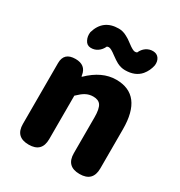

<svg xmlns="http://www.w3.org/2000/svg" viewBox="-195 -983 1048 1118"><g transform="rotate(30 329.0 -424.0)"><path d="M161 0Q72 0 72 -88V-284V-497Q72 -569 149 -569Q218 -569 228 -506L229 -498H233Q320 -583 415 -583Q592 -583 592 -352V-89Q592 0 503 0Q414 0 414 -89V-330Q414 -387 398 -410Q383 -431 348 -431Q320 -431 297 -418Q278 -408 249 -380V-88Q249 0 161 0ZM430 -656Q402 -656 375 -670Q358 -679 331 -699Q297 -725 283 -725Q276 -725 270 -722Q259 -697 238 -682.5Q217 -668 191 -669Q165 -670 153 -695Q141 -718 145 -747Q174 -848 279 -848Q307 -848 334 -833Q351 -825 378 -804Q412 -778 426 -778Q434 -778 440 -781Q451 -806 471 -820Q493 -835 518.5 -834Q544 -833 557 -814.5Q570 -796 567 -768Q559 -728 534 -698Q498 -656 430 -656Z"/></g></svg>

Font: GenSenRounded TW H
Style: Regular
Weight: 900
Version: Version 1.501;PS 1;hotconv 16.6.51;makeotf.lib2.5.65220